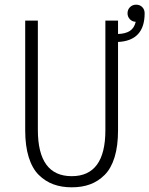

<svg xmlns="http://www.w3.org/2000/svg" viewBox="-20 -788 637 819"><path d="M286 11Q242.5 11 207.8 -1.8Q173 -14.5 145.2 -42Q117.5 -69.5 102.5 -117.5Q87.5 -165.5 87.5 -231.5V-700H141.5V-234Q141.5 -36.5 286 -36.5Q429.5 -36.5 429.5 -232.5V-700H483.5V-643Q515 -644 533.8 -656Q552.5 -668 559 -695Q544 -695.5 534 -706Q524 -716.5 524 -731.5Q524 -747 534.5 -757.5Q545 -768 560.5 -768Q577 -768 587 -757.5Q597 -747 597 -731.5Q597 -614.5 483.5 -609V-231.5Q483.5 -165.5 468.8 -117.5Q454 -69.5 426.5 -42Q399 -14.5 364.5 -1.8Q330 11 286 11Z"/></svg>

Font: League Mono Narrow UltraLight
Style: Regular
Weight: 200
Width: 3
Designer: Tyler Finck
Foundry: The League of Moveable Type / Tyler Finck
Version: Version 2.210